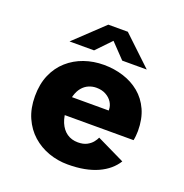

<svg xmlns="http://www.w3.org/2000/svg" viewBox="-129 -821 907 947"><g transform="rotate(20 325.0 -347.5)"><path d="M326.8 11Q274.6 11 226.6 -6Q178.6 -23.1 141.3 -56.2Q104 -89.4 82.3 -138.3Q60.6 -187.2 60.6 -251Q60.6 -314.8 81.8 -363.5Q102.9 -412.2 140.3 -445.3Q177.6 -478.4 225.9 -495.2Q274.1 -512 328.4 -512Q382.7 -512 431.2 -496.6Q479.7 -481.3 517 -450.5Q554.3 -419.6 575.6 -372.7Q596.9 -325.7 596.9 -262.5Q596.9 -250.4 595.5 -236.8Q594.2 -223.2 591.9 -212.9H193.6V-308.3H426.8Q426.8 -309.4 426.8 -310Q426.8 -310.7 426.8 -311.8Q426.8 -332.8 415.1 -351.4Q403.4 -370 382.1 -381.6Q360.9 -393.3 332.1 -393.3Q310.8 -393.3 291.8 -385.1Q272.7 -376.9 258.4 -359.9Q244.1 -343 236 -316.2Q227.8 -289.4 227.8 -252.3Q227.8 -206.9 241.2 -174.8Q254.7 -142.7 279.1 -125.6Q303.6 -108.6 337.1 -108.6Q365.1 -108.6 383.7 -118.5Q402.3 -128.4 413.1 -142Q423.9 -155.6 428.4 -166.6L575.6 -95.3Q560.4 -70.9 537.5 -51.4Q514.6 -32 483.8 -17.9Q453 -3.9 413.8 3.6Q374.6 11 326.8 11ZM128.6 -562.4 280.1 -705.6H382.5L533.9 -562.4H405.2L331.4 -639.5L257.4 -562.4Z"/></g></svg>

Font: Trispace Thin
Style: Regular
Weight: 100
Designer: Tyler Finck
Foundry: Etcetera Type Company
Version: Version 1.210